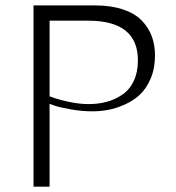

<svg xmlns="http://www.w3.org/2000/svg" viewBox="-20 -704 662 724"><path d="M106.4 -683.6H337.9Q397.9 -683.6 442.9 -668.7Q487.8 -653.8 513.7 -627.4Q539.6 -601.1 552 -568.1Q564.5 -535.2 564.5 -495.1Q564.5 -445.8 547.9 -407.2Q531.2 -368.7 506.3 -345.9Q481.4 -323.2 448.2 -308.8Q415 -294.4 386 -289.3Q356.9 -284.2 328.1 -284.2Q287.1 -284.2 244.9 -292Q202.6 -299.8 188.7 -304.7Q174.8 -309.6 167 -312.5V0H106.4ZM167 -626V-340.8L187.5 -333.5Q208.5 -326.2 245.4 -318.8Q282.2 -311.5 314.5 -311.5Q351.6 -311.5 383.3 -320.3Q415 -329.1 442.1 -347.7Q469.2 -366.2 484.6 -399.2Q500 -432.1 500 -476.6Q500 -626 312.5 -626Z"/></svg>

Font: Buda
Style: light
Weight: 400
Version: Version 1.002